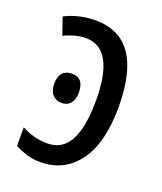

<svg xmlns="http://www.w3.org/2000/svg" viewBox="-110 -620 593 703"><g transform="rotate(20 187.0 -268.5)"><path d="M143 -547Q330 -547 330 -277Q330 -136 275.5 -63Q221 10 130 10Q98 10 73.5 2Q49 -6 29 -16V-89Q53 -76 78 -69.5Q103 -63 130 -63Q188 -63 216 -115.5Q244 -168 244 -271Q244 -474 131 -474Q112 -474 89.5 -468Q67 -462 47 -452L24 -519Q46 -531 77 -539Q108 -547 143 -547ZM128 -334Q175 -334 175 -277Q175 -250 162.5 -235Q150 -220 128 -220Q106 -220 92.5 -235Q79 -250 79 -277Q79 -306 92 -320Q105 -334 128 -334Z"/></g></svg>

Font: Avrile Sans Condensed
Style: Regular
Weight: 400
Width: 3
Designer: Monotype Design Team
Foundry: Monotype Imaging Inc.
Version: Version 2.001;September 10, 2019;FontCreator 11.5.0.2425 64-